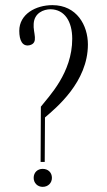

<svg xmlns="http://www.w3.org/2000/svg" viewBox="-20 -725 417 747"><path d="M95 -549C132 -558 108 -597 111 -632C113 -674 149 -689 177 -689C232 -688 261 -641 261 -574C261 -441 170 -350 139 -310L138 -95H154L155 -268C199 -306 322 -406 322 -552C322 -626 279 -705 184 -705C119 -705 55 -670 55 -605C55 -568 67 -543 95 -549ZM111 -33C111 -13 126 2 146 2C167 2 182 -13 182 -33C182 -54 167 -68 146 -68C126 -68 111 -54 111 -33Z"/></svg>

Font: Emberly
Style: Regular
Weight: 400
Designer: Rajesh Rajput
Foundry: Rajesh Rajput
Version: Version 1.000